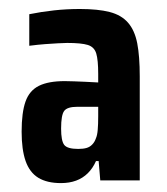

<svg xmlns="http://www.w3.org/2000/svg" viewBox="-20 -716 372 427"><path d="M115.6 -308.8Q84.5 -308.8 65.1 -320.7Q45.8 -332.6 36.9 -358Q28.1 -383.4 28.1 -423Q28.1 -465.9 36.8 -490.3Q45.5 -514.7 66.7 -525.2Q87.8 -535.6 124.1 -535.6Q134.1 -535.6 145.3 -535.1Q156.5 -534.6 169.9 -534.1Q183.2 -533.6 198.4 -532.6V-551.6Q198.4 -582.4 194.1 -596.9Q189.8 -611.4 175.4 -616Q160.9 -620.5 129.4 -620.5Q120.9 -620.5 108.6 -619.7Q96.4 -618.9 80.8 -617.9Q65.2 -616.8 45.1 -614.2V-684.4Q72.7 -690 100.7 -693Q128.7 -696 157.6 -696Q197.9 -696 223.9 -689.3Q249.9 -682.6 264.7 -665.6Q279.5 -648.7 285.2 -619.8Q290.8 -591 290.8 -546.1V-314.8H203L199.4 -357.8H193.5Q186.4 -341.8 175.3 -330.8Q164.2 -319.8 149.2 -314.3Q134.3 -308.8 115.6 -308.8ZM153.8 -384.8Q164.9 -384.8 172.3 -386.9Q179.8 -389 185.1 -394.6Q190.5 -400.1 193.2 -408.1Q196.3 -414.9 197.3 -426.9Q198.4 -438.8 198.4 -457.9V-478.5H151.8Q129.9 -478.5 122.9 -469.5Q115.9 -460.5 115.9 -430Q115.9 -402.8 122.8 -393.8Q129.7 -384.8 153.8 -384.8Z"/></svg>

Font: Saira Thin Condensed
Style: Regular
Weight: 100
Width: 3
Version: Version 1.101